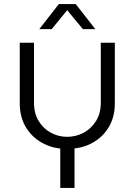

<svg xmlns="http://www.w3.org/2000/svg" viewBox="-20 -720 661 943"><path d="M276 203V10Q220 3 175 -25.5Q130 -54 103.5 -101.5Q77 -149 77 -213V-510H147V-216Q147 -162 170.5 -124.5Q194 -87 231 -67.5Q268 -48 310 -48Q353 -48 390.5 -68Q428 -88 451.5 -125.5Q475 -163 475 -216V-510H544V-213Q544 -149 517.5 -101.5Q491 -54 446 -25.5Q401 3 346 9V203ZM173 -577 269 -700H352L448 -577H387L310 -670L234 -577Z"/></svg>

Font: MuseoModerno Light
Style: Regular
Weight: 300
Designer: Pablo Cosgaya, Héctor Gatti, Marcela Romero, and the Authors of The MuseoModerno Project.
Foundry: Omnibus-Type Team
Version: Version 1.001